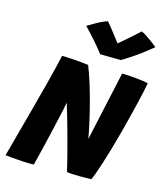

<svg xmlns="http://www.w3.org/2000/svg" viewBox="-129 -987 933 1087"><g transform="rotate(15 338.0 -443.5)"><path d="M172 3Q141.5 3.5 108.5 1.8Q75.5 0 47.5 -2.5Q19.5 -5 4 -7Q5.5 -12 11.5 -34.5Q17.5 -57 27 -92Q36.5 -127 48 -169.8Q59.5 -212.5 72 -258.5Q84.5 -304.5 96 -348.5Q111 -403 124.8 -456.8Q138.5 -510.5 149.8 -556.8Q161 -603 167.5 -633.5Q177.5 -633.5 197 -632.5Q216.5 -631.5 239.8 -630Q263 -628.5 285.2 -626.2Q307.5 -624 323.5 -621.5Q342 -574.5 358.2 -522Q374.5 -469.5 388.5 -416Q402.5 -362.5 413.8 -312Q425 -261.5 433 -217.5L522 -624.5Q537 -624.5 559 -623Q581 -621.5 604.2 -619.5Q627.5 -617.5 647 -614.5Q666.5 -611.5 676 -608.5Q672.5 -587 666.5 -559.2Q660.5 -531.5 653 -499.8Q645.5 -468 637.2 -434.2Q629 -400.5 620.2 -366.8Q611.5 -333 603.5 -302Q590 -251.5 575.8 -202.2Q561.5 -153 548 -110.8Q534.5 -68.5 524 -39.8Q513.5 -11 508 -1.5Q494 -1 478.2 -0.8Q462.5 -0.5 446.5 -0.5Q423 -0.5 401 -1.5Q379 -2.5 364.5 -5Q361.5 -17.5 355.8 -41.8Q350 -66 341.8 -98Q333.5 -130 323.8 -166.8Q314 -203.5 303.2 -241.8Q292.5 -280 282 -316.5Q271.5 -353 261.5 -384Q259.5 -370 253.2 -340.8Q247 -311.5 238.2 -273.5Q229.5 -235.5 220 -194Q210.5 -152.5 201 -113.5Q191.5 -74.5 184 -43.8Q176.5 -13 172 3ZM567.5 -883.5Q580 -878.5 595.2 -868.8Q610.5 -859 625.2 -848.2Q640 -837.5 651 -828.5Q662 -819.5 665 -817Q599.5 -763.5 556.2 -735Q513 -706.5 495.5 -696.5Q485 -696.5 462 -696.8Q439 -697 414.2 -697.2Q389.5 -697.5 373.5 -698Q346.5 -733 317.5 -765.8Q288.5 -798.5 256 -832.5Q268 -839.5 287.5 -851.2Q307 -863 329 -874Q351 -885 368 -889.5Q382.5 -872.5 396.5 -855Q410.5 -837.5 422.2 -822Q434 -806.5 443 -795Q452 -783.5 455.5 -778.5H447.5Q455 -784.5 475.8 -802.2Q496.5 -820 521.8 -842Q547 -864 567.5 -883.5Z"/></g></svg>

Font: Grandstander Thin
Style: Bold Italic
Weight: 700
Italic angle: -15°
Version: Version 1.200